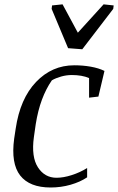

<svg xmlns="http://www.w3.org/2000/svg" viewBox="-20 -835 533 866"><path d="M423.8 -399.4 381.8 -394.5V-482.9Q366.2 -489.7 346.2 -493.2Q326.2 -496.6 304.2 -496.6Q279.3 -496.6 255.4 -489.7Q231.4 -482.9 213.9 -472.7Q187.5 -434.6 169.2 -385.5Q150.9 -336.4 141.1 -274.4L132.8 -216.3Q120.6 -127.4 151.1 -80.3Q181.6 -33.2 234.9 -33.2Q266.1 -33.2 303.5 -45.2Q340.8 -57.1 373 -77.1V-35.2Q341.8 -14.2 298.3 -1.7Q254.9 10.7 208.5 10.7Q113.3 10.7 71 -43.5Q28.8 -97.7 43.9 -209.5L50.8 -254.9Q70.8 -390.1 142.6 -465.3Q214.4 -540.5 314.9 -540.5Q354 -540.5 389.6 -534.2Q425.3 -527.8 451.2 -515.1ZM214.8 -810.5 262.2 -815.4 331.1 -687.5 447.3 -815.4 492.7 -810.5 490.7 -794.9 351.1 -612.8 287.1 -617.7 212.9 -794.9Z"/></svg>

Font: Noticia Text
Style: Italic
Weight: 400
Italic angle: -8°
Designer: JM Sole
Foundry: JM Sole
Version: Version 1.003